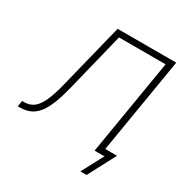

<svg xmlns="http://www.w3.org/2000/svg" viewBox="-198 -883 1144 1194"><g transform="rotate(30 374.0 -286.0)"><path d="M6.3 0 13.7 -42H28.3Q67.9 -42 95.9 -63.5Q124 -85 145.8 -133.3Q167.5 -181.6 187.5 -262.2L303.2 -727.5H724.1L603.5 0H558.1L671.9 -685.5H337.4L231.9 -258.3Q215.3 -192.9 196.5 -144Q177.7 -95.2 153.6 -63.2Q129.4 -31.2 97.7 -15.6Q65.9 0 23.9 0ZM545.9 156.2 628.9 0H577.6L584.5 -42H694.8L590.3 156.2Z"/></g></svg>

Font: Inter 18pt ExtraLight
Style: Italic
Weight: 250
Italic angle: -9.3988°
Designer: Rasmus Andersson
Foundry: rsms
Version: Version 4.001;git-66647c0bb